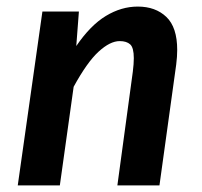

<svg xmlns="http://www.w3.org/2000/svg" viewBox="-20 -564 615 584"><path d="M337 0 384 -346Q387 -370 387 -387Q387 -419 376 -429Q365 -439 344 -439Q315 -439 280 -407Q245 -375 204 -300L162 0H34L109 -529H220L212 -424Q255 -487 302 -515.5Q349 -544 399 -544Q453 -544 486 -512.5Q519 -481 519 -412Q519 -392 516 -368L465 0Z"/></svg>

Font: Xgbmvzvtohvqztyvzapvmeyoton
Style: Regular
Weight: 500
Italic angle: -8°
Designer: Carrois Corporate & Edenspiekermann
Foundry: Carrois Corporate GbR & Edenspiekermann AG
Version: Version 2.001